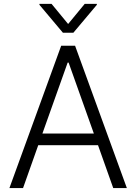

<svg xmlns="http://www.w3.org/2000/svg" viewBox="-20 -961 696 981"><path d="M354.8 -793.7 474.8 -936.4V-941.4H413L328.1 -838.4L243.3 -941.4H181.5V-936.4L301.5 -793.7ZM558.6 0H628.2L363.6 -727.3H292.6L28.1 0H97.7L175.4 -219.1H480.8ZM196.7 -278.8 325.6 -641H330.6L459.5 -278.8Z"/></svg>

Font: TID UI Light
Style: Regular
Weight: 300
Designer: The TID Project Authors
Foundry: Bakken & Bæck
Version: Version 1.001;hotconv 1.0.109;makeotfexe 2.5.65596